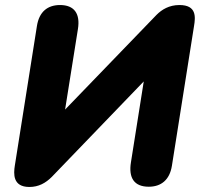

<svg xmlns="http://www.w3.org/2000/svg" viewBox="-20 -734 796 764"><path d="M97 10C134 10 162 -6 186 -30L552 -410L501 -88C491 -26 514 9 572 9C621 9 655 -18 664 -74L752 -630C758 -666 763 -714 694 -714C653 -714 624 -696 603 -675L239 -298L290 -618C300 -679 276 -714 219 -714C169 -714 136 -687 127 -631L39 -75C34 -43 30 10 97 10Z"/></svg>

Font: SN Pro Heavy
Style: Italic
Weight: 800
Italic angle: -9°
Designer: Tobias Whetton
Foundry: Supernotes
Version: Version 1.001;Glyphs 3.2 (3249)